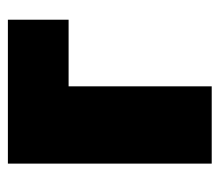

<svg xmlns="http://www.w3.org/2000/svg" viewBox="-55 -502 557 487"><g transform="rotate(-90 223.5 -258.5)"><path d="M52 0H248V-363H417V-517H52Z"/></g></svg>

Font: Finlandica Black
Style: Regular
Weight: 900
Designer: Niklas Ekholm, Juho Hiilivirta, Jaakko Suomalainen
Foundry: Helsinki Type Studio
Version: Version 2.000;Glyphs 3.2 (3202)